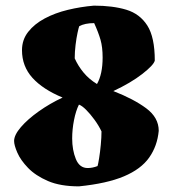

<svg xmlns="http://www.w3.org/2000/svg" viewBox="-20 -649 613 681"><path d="M260 12Q194 12 150 -7Q106 -26 79.5 -53.5Q53 -81 41.5 -107.5Q30 -134 30 -149Q30 -170 54 -198Q78 -226 117.5 -254Q157 -282 202 -303Q132 -332 95 -373Q58 -414 58 -471Q58 -508 80 -536Q102 -564 138.5 -583.5Q175 -603 220.5 -614Q266 -625 313 -629Q380 -629 428 -614.5Q476 -600 502.5 -558.5Q529 -517 529 -434Q525 -418 484.5 -386.5Q444 -355 382 -326Q454 -298 498.5 -265Q543 -232 543 -185Q538 -131 509 -90Q480 -49 419.5 -23.5Q359 2 260 12ZM324 -351Q344 -386 344 -445Q344 -482 336.5 -508Q329 -534 314 -567Q281 -567 261 -556Q259 -551 255 -532.5Q251 -514 248 -489.5Q245 -465 245 -442Q257 -415 276.5 -391.5Q296 -368 324 -351ZM291 -53Q308 -53 326 -60Q328 -66 331.5 -87.5Q335 -109 337.5 -135.5Q340 -162 340 -183Q330 -204 315 -224.5Q300 -245 285.5 -259.5Q271 -274 260 -278Q249 -256 242.5 -223Q236 -190 236 -158Q236 -117 249 -85Q262 -53 291 -53Z"/></svg>

Font: Labrada Black
Style: Regular
Weight: 900
Designer: Mercedes Jáuregui
Foundry: Omnibus-Type Team
Version: Version 1.000; ttfautohint (v1.8.4.7-5d5b)